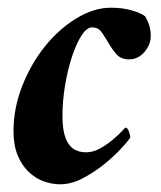

<svg xmlns="http://www.w3.org/2000/svg" viewBox="-20 -472 418 498"><path d="M268 -452Q223 -452 177.5 -424Q132 -396 96 -351Q60 -306 37.5 -248.5Q15 -191 15 -132Q15 -96 25.5 -70Q36 -44 53.5 -27Q71 -10 92.5 -2Q114 6 136 6Q165 6 194.5 -9.5Q224 -25 249.5 -45.5Q275 -66 293.5 -86Q312 -106 318 -115Q318 -120 314.5 -130.5Q311 -141 305 -141Q304 -140 294.5 -130Q285 -120 270.5 -108Q256 -96 238.5 -86.5Q221 -77 204 -77Q189 -77 177.5 -82Q166 -87 158 -98.5Q150 -110 146 -128Q142 -146 142 -171Q142 -211 149 -252Q156 -293 167 -326Q178 -359 191.5 -380Q205 -401 219 -401Q235 -401 244 -388Q253 -375 262 -359.5Q271 -344 282.5 -331Q294 -318 315 -318Q338 -318 354.5 -337Q371 -356 371 -379Q371 -396 366 -409.5Q361 -423 356 -430Q346 -438 322 -445Q298 -452 268 -452Z"/></svg>

Font: Vermiglione
Style: Italic
Weight: 400
Italic angle: -11°
Version: Version 1.105